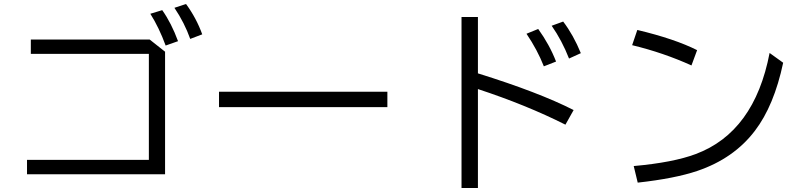

<svg xmlns="http://www.w3.org/2000/svg" viewBox="-20 -896 4040 961"><path d="M134.3 -698.2H729L806.2 -637.2V-23.9H115.2V-95.7H725.1V-626.5H134.3ZM809.1 -668Q775.9 -758.3 732.4 -827.1L792 -845.2Q837.9 -780.3 871.1 -689.9ZM932.1 -701.2Q903.8 -781.2 853 -856.9L911.1 -876Q962.9 -805.2 992.2 -724.1Z M1076.2 -437H1918.9V-359.9H1076.2Z M2290 -811H2372.1V-528.8Q2676.3 -434.1 2851.1 -345.2L2810.1 -272Q2614.3 -370.6 2372.1 -450.2V44.9H2290ZM2702.1 -564Q2669.9 -646 2615.2 -727.1L2673.8 -751Q2730.5 -672.4 2763.2 -587.9ZM2828.1 -603Q2792.5 -693.8 2741.2 -767.1L2798.8 -788.1Q2850.1 -720.7 2887.2 -629.9Z M3440.9 -568.4Q3301.3 -631.8 3144 -669.9L3169.9 -746.1Q3357.9 -701.2 3469.2 -645ZM3151.9 -64.9Q3349.1 -82.5 3462.4 -125Q3755.9 -234.9 3832 -630.9L3899.9 -582Q3854.5 -367.2 3758.3 -241.2Q3652.8 -102.5 3470.2 -40.5Q3357.4 -2.4 3171.9 18.1Z"/></svg>

Font: BIZ UDGothic
Style: Regular
Weight: 400
Monospace: yes
Designer: TypeBank Co., Ltd.
Foundry: Morisawa Inc.
Version: Version 1.05